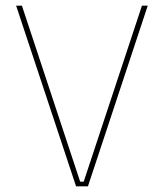

<svg xmlns="http://www.w3.org/2000/svg" viewBox="-20 -659 580 679"><path d="M249 0 37 -639H57.5L263.5 -16.5H276L482 -639H502.5L291 0Z"/></svg>

Font: Anek Bangla Medium Thin
Style: Regular
Weight: 250
Version: Version 1.003